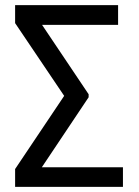

<svg xmlns="http://www.w3.org/2000/svg" viewBox="-20 -731 543 751"><path d="M460.9 -76.7V0H39.1V-69.8L231 -356L39.1 -640.6V-710.9H441.9V-633.8H144.5L326.7 -362.3V-350.6L143.6 -76.7Z"/></svg>

Font: RobotoCondensed-Regular
Style: Regular
Weight: 400
Designer: Google
Version: Version 2.001201; 2014